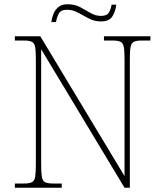

<svg xmlns="http://www.w3.org/2000/svg" viewBox="-20 -885 771 905"><path d="M50 0V-20H93Q118 -20 130 -26Q142 -32 145.5 -51Q149 -70 149 -108V-606Q149 -645 145.5 -663.5Q142 -682 130 -688Q118 -694 93 -694H50V-714H170L567 -55V-606Q567 -645 563.5 -663.5Q560 -682 548 -688Q536 -694 511 -694H470V-714H689V-694H648Q623 -694 611 -688Q599 -682 595.5 -663.5Q592 -645 592 -606V0H567L174 -653V-108Q174 -70 177.5 -51Q181 -32 193 -26Q205 -20 230 -20H271V0ZM456 -784Q425 -784 398.5 -798Q372 -812 347.5 -825.5Q323 -839 296 -839Q266 -839 256.5 -820Q247 -801 244 -781H222Q224 -799 231.5 -818.5Q239 -838 255 -851.5Q271 -865 298 -865Q332 -865 357.5 -851.5Q383 -838 406.5 -824Q430 -810 456 -810Q484 -810 493.5 -826.5Q503 -843 506 -863H528Q525 -834 510.5 -809Q496 -784 456 -784Z"/></svg>

Font: Noto Serif Telugu Thin
Style: Regular
Weight: 100
Designer: Jelle Bosma - Monotype Design Team
Foundry: Monotype Imaging Inc.
Version: Version 2.005; ttfautohint (v1.8.4.7-5d5b)